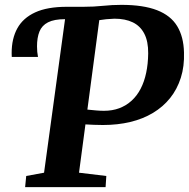

<svg xmlns="http://www.w3.org/2000/svg" viewBox="-20 -771 778 791"><path d="M83.5 0 88 -46 161.5 -59.5 248 -692 237.5 -713 255 -743H323.5Q366.5 -743 404.2 -747Q442 -751 480 -751Q570.5 -751 627 -729Q683.5 -707 710 -663.2Q736.5 -619.5 738 -555Q740 -498 725 -450.8Q710 -403.5 681 -367.2Q652 -331 610.5 -306Q569 -281 516.8 -268.5Q464.5 -256 404 -256Q387.5 -256 366.2 -256.8Q345 -257.5 332 -258.5L305.5 -59.5L418 -46L415 0ZM408 -314.5Q443 -314.5 471.5 -325.2Q500 -336 522.2 -356.2Q544.5 -376.5 559.5 -405.5Q574.5 -434.5 582.2 -471Q590 -507.5 590.5 -551Q591 -600.5 574.5 -632.2Q558 -664 527 -679Q496 -694 451.5 -694Q434.5 -693.5 417.5 -691.8Q400.5 -690 389 -688L340 -319.5Q358.5 -317.5 376.2 -316Q394 -314.5 408 -314.5ZM28.5 -536.5Q28.5 -541 28.2 -544.5Q28 -548 28 -552.5Q28 -612 51.5 -654.5Q75 -697 125 -720Q175 -743 255 -743L248 -692Q203 -692 177.8 -679Q152.5 -666 142.5 -641Q132.5 -616 132.5 -580Q132.5 -568.5 133.5 -557.5Q134.5 -546.5 136.5 -536.5Z"/></svg>

Font: Merriweather 20pt
Style: Bold Italic
Weight: 700
Italic angle: -7.8°
Version: Version 2.101